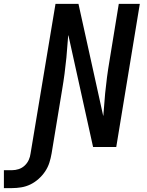

<svg xmlns="http://www.w3.org/2000/svg" viewBox="-136 -755 756 986"><path d="M-116 211V119H-74Q-57 119 -40 113.5Q-23 108 -9.5 95.5Q4 83 11.5 66.5Q19 50 21 33L149 -735H267L394 -160Q395 -162 395 -163Q395 -164 395 -165L404 -276Q408 -317 413.5 -358.5Q419 -400 426 -441L474 -735H582L461 0H342L215 -575Q215 -573 214.5 -572Q214 -571 214 -570L205 -459Q201 -418 195.5 -376.5Q190 -335 183 -294L129 33Q125 57 117.5 80.5Q110 104 96 125Q82 146 62.5 163.5Q43 181 20.5 192Q-2 203 -26.5 207Q-51 211 -74 211Z"/></svg>

Font: Iosevka SS04 SmBd Ex Obl
Style: Regular
Weight: 600
Width: 7
Italic angle: -9°
Monospace: yes
Designer: Belleve Invis
Foundry: Belleve Invis
Version: Version 19.0.0; ttfautohint (v1.8.4)